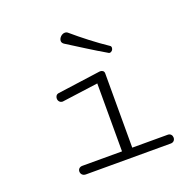

<svg xmlns="http://www.w3.org/2000/svg" viewBox="-111 -715 826 826"><g transform="rotate(-20 302.5 -302.0)"><path d="M437.5 -473.6C437.5 -478.5 436.5 -481.4 432.6 -483.9C382.8 -517.1 327.6 -560.1 282.2 -599.1C278.3 -602.5 273.9 -604 268.6 -604C254.4 -604 240.2 -589.8 240.2 -576.2C240.2 -570.3 243.7 -564.9 249.5 -561C301.8 -528.3 361.3 -489.7 415.5 -458.5C417 -457 418.9 -456.5 421.4 -456.5C430.2 -456.5 437.5 -465.3 437.5 -473.6ZM146 0H534.7C547.9 0 554.7 -9.8 554.7 -20C554.7 -29.8 548.3 -40 535.2 -40H372.6V-380.4C372.6 -390.1 365.2 -396 355 -396C352.5 -396 351.1 -396 349.6 -395.5L155.3 -368.7C144.5 -367.2 139.6 -358.4 139.6 -349.1C139.6 -338.9 146.5 -328.6 159.7 -328.6C160.6 -328.6 161.6 -329.1 163.1 -329.1L325.7 -351.1V-40H144C130.4 -40 123.5 -30.8 123.5 -21C123.5 -10.7 130.9 0 146 0Z"/></g></svg>

Font: Cutive Mono
Style: Regular
Weight: 400
Monospace: yes
Designer: Vernon Adams
Foundry: Vernon Adams
Version: Version 1.002